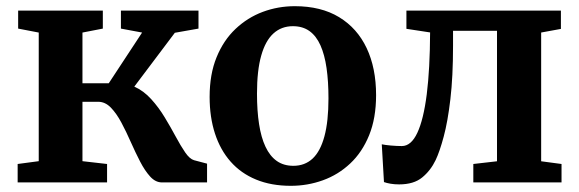

<svg xmlns="http://www.w3.org/2000/svg" viewBox="-20 -590 1874 621"><path d="M37.1 0V-59.6L105.3 -68.7V-484.7L38.7 -497.5V-555.7H312.6V-497.5L246.7 -484.7V-320.6H331.7L439.6 -484.7L371.1 -497.5V-555.7H622V-497.5L545.5 -484L414.4 -309.9Q444.8 -296.2 469 -269.4Q493.3 -242.7 512.7 -210.5Q532.2 -178.3 548.4 -148.1Q564.6 -117.9 579.1 -96.8Q593.6 -75.8 607.7 -71.8L649.7 -60.7V0H503.6Q483 0 465.7 -18.9Q448.5 -37.8 433.2 -67.4Q417.9 -97 403.1 -130.4Q388.4 -163.9 372.6 -193.5Q356.8 -223.1 338.5 -242Q320.2 -260.8 297.7 -260.8H246.7V-68.7L326.3 -59.6V0Z M658 -276.7Q658 -349.9 680.5 -404.8Q702.9 -459.8 741.8 -496.5Q780.6 -533.2 829.9 -551.6Q879.3 -570 933.5 -570Q1018.3 -570 1076.8 -534.5Q1135.4 -498.9 1165.9 -434.4Q1196.4 -369.9 1196.4 -282.3Q1196.4 -207.8 1173.9 -152.6Q1151.4 -97.4 1112.6 -61.1Q1073.8 -24.7 1024.3 -6.9Q974.7 11 920.6 11Q857.2 11 808.3 -9.2Q759.4 -29.3 726 -67.1Q692.6 -104.9 675.3 -158Q658 -211.1 658 -276.7ZM928.8 -53.7Q965.9 -53.7 991.1 -77.1Q1016.2 -100.6 1029.3 -149Q1042.4 -197.4 1042.4 -272Q1042.4 -326.6 1036.2 -369.8Q1030 -413 1016.5 -443.3Q1003 -473.6 981 -489.5Q959 -505.3 927.3 -505.3Q890.4 -505.3 864.5 -481.9Q838.5 -458.4 824.9 -410.2Q811.2 -362.1 811.2 -287Q811.2 -231.9 817.9 -188.7Q824.5 -145.5 838.7 -115.4Q852.8 -85.3 875 -69.5Q897.3 -53.7 928.8 -53.7Z M1270.9 6.4Q1255.8 6.4 1243.1 4.2Q1230.5 2 1221.9 -1.1L1214.8 -123.3Q1225.3 -121 1244.3 -119.3Q1263.3 -117.6 1279.7 -117.6Q1309.8 -117.6 1329.8 -160.4Q1349.9 -203.2 1360.3 -285.2Q1370.6 -367.1 1371.1 -485.1L1294.5 -496.8V-555.7H1794.2V-496.5L1730.3 -484.8V-68.4L1796.2 -59.6V0H1510.9V-59.6L1587.5 -68.4V-490.4H1445.3V-442.1Q1445.3 -341.9 1436.7 -269.2Q1428.2 -196.5 1415.1 -148.1Q1402.1 -99.6 1389 -72.2Q1372.9 -38.5 1345.6 -16.1Q1318.4 6.4 1270.9 6.4Z"/></svg>

Font: Merriweather 7pt Light
Style: Regular
Weight: 300
Designer: Eben Sorkin
Foundry: Eben Sorkin
Version: Version 2.200;gftools[0.9.31]